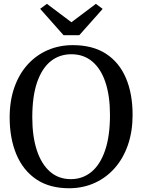

<svg xmlns="http://www.w3.org/2000/svg" viewBox="-20 -992 758 1023"><path d="M353 11Q245.5 12 174.2 -36Q103 -84 67.2 -169.5Q31.5 -255 31.5 -366.5Q31.5 -455 56.5 -526.2Q81.5 -597.5 127 -647.8Q172.5 -698 234 -724.8Q295.5 -751.5 368 -751.5Q474 -751.5 544.8 -705.5Q615.5 -659.5 651 -576Q686.5 -492.5 686.5 -380Q686.5 -292 661.8 -220.2Q637 -148.5 592 -97.2Q547 -46 486 -18Q425 10 353 11ZM357.5 -37.5Q420 -37.5 467 -76Q514 -114.5 540 -190.8Q566 -267 566 -380Q566 -480 542.2 -552.2Q518.5 -624.5 472.2 -663.8Q426 -703 360 -703Q297 -703 250.5 -666Q204 -629 178 -554.5Q152 -480 152 -366.5Q152 -266 176 -192.2Q200 -118.5 245.8 -78Q291.5 -37.5 357.5 -37.5ZM318.5 -804.5 194 -945 230 -971.5 360.5 -873.5 491 -971.5 527 -944.5 402.5 -804.5Z"/></svg>

Font: Merriweather 36pt
Style: Regular
Weight: 400
Designer: Eben Sorkin
Foundry: Eben Sorkin
Version: Version 2.100